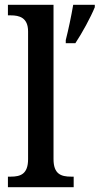

<svg xmlns="http://www.w3.org/2000/svg" viewBox="-20 -780 415 800"><path d="M13 0H287V-44H276C234 -44 203 -55 203 -117V-760H13V-716H25C60 -716 97 -707 97 -649V-117C97 -55 66 -44 25 -44H13ZM254 -613V-600H294C322 -642 358 -708 375 -750V-760H285C277 -713 265 -656 254 -613Z"/></svg>

Font: Noto Serif Hebrew SemiCondensed Medium
Style: Regular
Weight: 500
Width: 4
Designer: Monotype Design Team
Foundry: Monotype Imaging Inc.
Version: Version 2.004